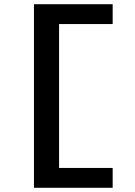

<svg xmlns="http://www.w3.org/2000/svg" viewBox="-20 -690 640 910"><path d="M141 200H514V106H260V-576H514V-670H141Z"/></svg>

Font: LT Wave Mono Medium
Style: Regular
Weight: 500
Designer: Daniel Lyons
Version: Version 2.5 (Glyphs App)